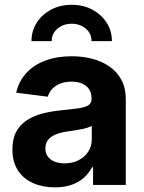

<svg xmlns="http://www.w3.org/2000/svg" viewBox="-20 -786 614 816"><path d="M213.4 10.3Q161.6 10.3 120.6 -7.8Q79.6 -25.9 56.2 -61.8Q32.7 -97.7 32.7 -150.9Q32.7 -196.3 49.3 -226.6Q65.9 -256.8 94.7 -275.4Q123.5 -293.9 160.4 -303.5Q197.3 -313 237.8 -316.9Q285.2 -321.8 314 -325.9Q342.8 -330.1 356 -338.9Q369.1 -347.7 369.1 -365.2V-367.7Q369.1 -390.1 359.1 -406Q349.1 -421.9 330.1 -430.4Q311 -439 283.7 -439Q255.9 -439 235.1 -430.4Q214.4 -421.9 201.4 -407.5Q188.5 -393.1 183.1 -375L48.8 -392.1Q60.1 -440.9 91.8 -475.6Q123.5 -510.3 172.9 -528.6Q222.2 -546.9 285.2 -546.9Q331.1 -546.9 372.3 -536.1Q413.6 -525.4 445.8 -502.9Q478 -480.5 496.3 -446Q514.6 -411.6 514.6 -363.8V0H375.5V-75.2H371.1Q357.9 -49.8 336.2 -30.5Q314.5 -11.2 284.2 -0.5Q253.9 10.3 213.4 10.3ZM254.4 -91.8Q289.1 -91.8 314.9 -105.5Q340.8 -119.1 355.5 -142.1Q370.1 -165 370.1 -193.8V-251Q363.8 -247.1 351.3 -243.2Q338.9 -239.3 323.2 -236.3Q307.6 -233.4 291.7 -231Q275.9 -228.5 262.7 -226.6Q236.3 -222.7 215.8 -214.1Q195.3 -205.6 184.1 -191.2Q172.9 -176.8 172.9 -155.3Q172.9 -134.8 183.3 -120.6Q193.8 -106.4 212.2 -99.1Q230.5 -91.8 254.4 -91.8ZM284.7 -765.6Q334 -765.6 372.3 -745.1Q410.6 -724.6 433.1 -689.7Q455.6 -654.8 455.6 -611.3H369.1Q369.1 -643.6 344.5 -664.3Q319.8 -685.1 284.7 -685.1Q249 -685.1 224.4 -664.3Q199.7 -643.6 199.7 -611.3H113.8Q113.8 -654.8 136.2 -689.7Q158.7 -724.6 197.3 -745.1Q235.8 -765.6 284.7 -765.6Z"/></svg>

Font: Inter 18pt
Style: Bold
Weight: 700
Designer: Rasmus Andersson
Foundry: rsms
Version: Version 4.001;git-66647c0bb